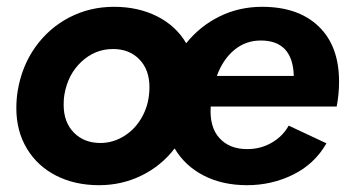

<svg xmlns="http://www.w3.org/2000/svg" viewBox="-20 -532 1033 564"><path d="M28 -214Q28 -241 32 -265Q44 -338 84 -394Q124 -450 184 -481Q244 -512 315 -512Q386 -512 441.5 -484Q497 -456 527 -405Q567 -455 624.5 -483.5Q682 -512 750 -512Q856 -512 916 -454.5Q976 -397 976 -292Q976 -255 969 -219H599Q595 -159 624.5 -126.5Q654 -94 706 -94Q746 -94 778.5 -113Q811 -132 828 -163L939 -111Q904 -50 841 -19Q778 12 706 12Q633 12 578 -16.5Q523 -45 493 -96Q454 -45 396 -16.5Q338 12 271 12Q200 12 145 -16Q90 -44 59 -95.5Q28 -147 28 -214ZM167 -224Q167 -173 197 -142.5Q227 -112 275 -112Q313 -112 346.5 -133.5Q380 -155 399.5 -192.5Q419 -230 419 -276Q419 -327 389.5 -357.5Q360 -388 312 -388Q259 -388 219 -350.5Q179 -313 169 -253Q167 -243 167 -224ZM843 -309Q840 -413 746 -413Q702 -413 668.5 -385.5Q635 -358 617 -309Z"/></svg>

Font: Oak Sans
Style: Bold Italic
Weight: 700
Italic angle: -9.5°
Foundry: Erik Kennedy, Walven
Version: Version 1.000